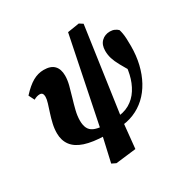

<svg xmlns="http://www.w3.org/2000/svg" viewBox="-189 -810 1127 1163"><g transform="rotate(-30 374.5 -228.5)"><path d="M294 195 265 181 310 -17 437 -639 519 -652 544 -636 456 -20 436 178ZM321 16Q233 14 178.5 -4Q124 -22 98 -57Q72 -92 72 -142Q72 -174 79.5 -206.5Q87 -239 97 -269.5Q107 -300 115 -326Q123 -352 123 -369Q123 -383 117.5 -391Q112 -399 99 -399Q90 -399 79.5 -396Q69 -393 57 -386L37 -426Q80 -473 117 -494Q154 -515 194 -515Q243 -515 266.5 -490.5Q290 -466 290 -420Q290 -390 281 -355Q272 -320 260.5 -282Q249 -244 240 -207.5Q231 -171 231 -139Q231 -107 241 -86Q251 -65 273.5 -54.5Q296 -44 335 -41ZM416 16 422 -44Q482 -45 524 -69Q566 -93 592.5 -135Q619 -177 631 -229.5Q643 -282 643 -338Q643 -347 642.5 -358.5Q642 -370 640 -382L670 -355L659 -230Q628 -281 609.5 -314.5Q591 -348 583 -374Q575 -400 575 -428Q575 -470 598.5 -493Q622 -516 658 -516Q676 -516 690 -509.5Q704 -503 713 -494Q717 -482 720 -465Q723 -448 724 -426Q725 -404 725 -376Q725 -309 711 -250.5Q697 -192 670.5 -143.5Q644 -95 606 -60Q568 -25 520 -5.5Q472 14 416 16Z"/></g></svg>

Font: Source Serif 4 ExtraBold
Style: Italic
Weight: 800
Italic angle: -12°
Designer: Frank Grießhammer
Foundry: Adobe Systems Incorporated
Version: Version 4.004;hotconv 1.0.116;makeotfexe 2.5.65601